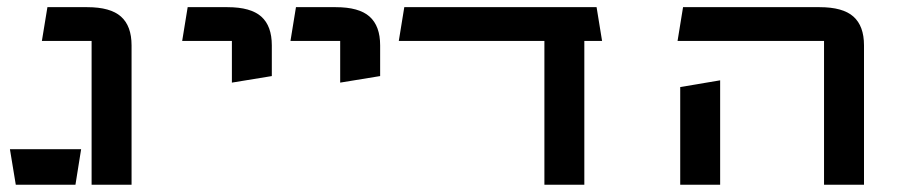

<svg xmlns="http://www.w3.org/2000/svg" viewBox="-20 -508 2528 528"><path d="M23.4 0 7.3 -97.7H203.1L187.5 0ZM231.9 -395.5H95.2L110.4 -488.3H219.7Q283.7 -488.3 312.7 -462.4Q341.8 -436.5 341.8 -383.3V0H231.9Z M727.5 -298.8 617.7 -280.8V-395.5H481L496.1 -488.3H605.5Q669.4 -488.3 698.5 -462.4Q727.5 -436.5 727.5 -383.3Z M1025.4 -298.8 915.5 -280.8V-395.5H778.8L793.9 -488.3H903.3Q967.3 -488.3 996.3 -462.4Q1025.4 -436.5 1025.4 -383.3Z M1586.9 -395.5V0H1477.1V-395.5H1076.7L1091.8 -488.3H1620.6L1635.7 -395.5Z M1850.6 -268.6 1960.4 -287.1V0H1850.6ZM2246.1 -395.5H1843.3L1858.4 -488.3H2233.9Q2297.9 -488.3 2326.9 -462.4Q2356 -436.5 2356 -383.3V0H2246.1Z"/></svg>

Font: Squarish Sans CT
Style: Regular
Weight: 400
Version: Version 0.9